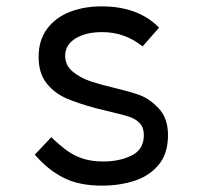

<svg xmlns="http://www.w3.org/2000/svg" viewBox="-20 -580 640 604"><path d="M89.5 -93.5 141.5 -148.5Q170 -121 191.8 -105.5Q213.5 -90 240.8 -81Q268 -72 305.5 -72Q355.5 -72 394 -90.8Q432.5 -109.5 432.5 -155Q432.5 -178.5 420 -192Q407.5 -205.5 388 -212.2Q368.5 -219 331 -227.5Q294 -236 283.5 -239Q224.5 -255 187.5 -271.2Q150.5 -287.5 126 -318.8Q101.5 -350 101.5 -401Q101.5 -454 128.5 -489.8Q155.5 -525.5 200.2 -542.8Q245 -560 299.5 -560Q415 -560 480.5 -493L428.5 -434Q372.5 -479 301.5 -479Q250 -479 217.5 -459Q185 -439 185 -404Q185 -375 208.2 -355.2Q231.5 -335.5 264.2 -324.5Q297 -313.5 345.5 -302Q390 -291.5 420.2 -280.5Q450.5 -269.5 479.5 -238.8Q508.5 -208 508.5 -155Q508.5 -96 478.5 -60.8Q448.5 -25.5 401.8 -10.8Q355 4 300.5 4Q228.5 4 179.5 -21Q130.5 -46 89.5 -93.5Z"/></svg>

Font: JuliaMono
Style: Regular
Weight: 400
Monospace: yes
Designer: cormullion
Foundry: corm
Version: Version 0.055; ttfautohint (v1.8.4)